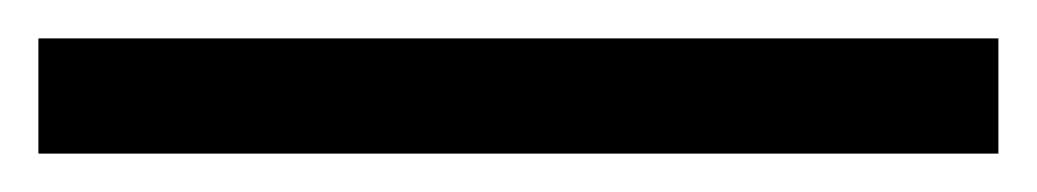

<svg xmlns="http://www.w3.org/2000/svg" viewBox="-20 -10 540 100"><path d="M500 10V70H0V10Z"/></svg>

Font: Trochut
Style: Bold
Weight: 700
Designer: Andreu Balius
Foundry: Andreu Balius
Version: Version 1.001